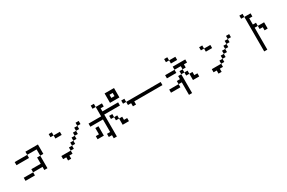

<svg xmlns="http://www.w3.org/2000/svg" viewBox="192 -2569 6617 4421"><g transform="rotate(-30 3500.0 -359.0)"><path d="M167 -442.4V-526.4H500V-442.4ZM167 -26.4V-109.4H417V-26.4ZM500 -526.4V-609.4H833V-359.4H750V-526.4ZM750 -359.4V-26.4H667V-109.4H417V-192.4H667V-359.4Z M1167 -609.4V-692.4H1250V-609.4ZM1167 -26.4V-109.4H1417V-26.4H1333V57.6H1250V-26.4ZM1250 -609.4H1417V-526.4H1250ZM1833 -526.4V-442.4H1750V-359.4H1667V-276.4H1583V-192.4H1500V-109.4H1417V-192.4H1500V-276.4H1583V-359.4H1667V-442.4H1750V-526.4ZM1833 -526.4V-609.4H1917V-526.4Z M2833 -692.4H2917V-776.4H2833ZM2750 -609.4V-859.4H3000V-609.4ZM2583 -276.4V-359.4H2667V-276.4ZM2083 -359.4V-442.4H2417V-692.4H2583V-609.4H2500V-526.4H2917V-442.4H2500V140.6H2417V57.6H2333V-26.4H2417V-359.4ZM2083 -26.4V-109.4H2167V-276.4H2250V-26.4ZM2750 -192.4H2667V-276.4H2750ZM2750 -192.4H2833V-109.4H2917V-26.4H2750ZM2417 -692.4H2333V-776.4H2417Z M3000 -442.4V-526.4H3083V-442.4ZM3083 -442.4H4000V-359.4H3250V-276.4H3167V-359.4H3083Z M4333 -776.4V-859.4H4417V-776.4ZM4167 -442.4V-526.4H4417V-442.4ZM4083 -109.4V-192.4H4333V-109.4ZM4417 -776.4H4583V-692.4H4417ZM4417 -526.4V-609.4H4750V-526.4H4667V-442.4H4583V-526.4ZM4667 -276.4H4583V-359.4H4500V140.6H4417V-192.4H4333V-276.4H4417V-359.4H4500V-442.4H4583V-359.4H4667ZM4667 -276.4H4750V-192.4H4833V-109.4H4667Z M5167 -609.4V-692.4H5250V-609.4ZM5167 -26.4V-109.4H5417V-26.4H5333V57.6H5250V-26.4ZM5250 -609.4H5417V-526.4H5250ZM5833 -526.4V-442.4H5750V-359.4H5667V-276.4H5583V-192.4H5500V-109.4H5417V-192.4H5500V-276.4H5583V-359.4H5667V-442.4H5750V-526.4ZM5833 -526.4V-609.4H5917V-526.4Z M6333 -776.4V-859.4H6417V-776.4ZM6583 -442.4H6500V140.6H6417V-776.4H6583V-692.4H6500V-526.4H6583ZM6583 -442.4H6750V-276.4H6667V-359.4H6583Z"/></g></svg>

Font: KH Dot kagurazaka 12
Style: Regular
Weight: 400
Designer: Original version for X68000 by Keitarou Hiraki (http://hp.vector.co.jp/authors/VA000874/) / TrueType conversion by Homem
Version: Version 1.00.20150527